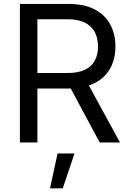

<svg xmlns="http://www.w3.org/2000/svg" viewBox="-20 -748 681 1008"><path d="M84.5 0V-727.5H337.9Q420.9 -727.5 476.1 -699Q531.2 -670.4 558.6 -619.9Q585.9 -569.3 585.9 -503.9Q585.9 -438 558.1 -388.2Q530.3 -338.4 475.1 -310.8Q419.9 -283.2 336.9 -283.2H135.7V-364.7H334.5Q390.6 -364.7 425.8 -381.6Q460.9 -398.4 477.8 -429.7Q494.6 -460.9 494.6 -503.9Q494.6 -547.4 477.8 -579.3Q460.9 -611.3 425.5 -629.2Q390.1 -647 333.5 -647H176.3V0ZM503.4 0 327.6 -327.6H431.2L609.9 0ZM242.7 240.7 282.2 57.6H371.1L309.6 240.7Z"/></svg>

Font: Inter 18pt
Style: Regular
Weight: 400
Designer: Rasmus Andersson
Foundry: rsms
Version: Version 4.001;git-66647c0bb